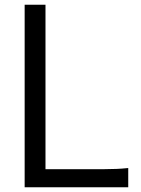

<svg xmlns="http://www.w3.org/2000/svg" viewBox="-20 -790 595 810"><path d="M84 0V-770H171.9V-76.2H416Q444.8 -76.2 471.2 -77.4Q497.6 -78.6 509.3 -80.1L521 -81.1V0Z"/></svg>

Font: Junction Regular
Style: Regular
Weight: 500
Designer: Caroline Hadilaksono
Foundry: Caroline Hadilaksono
Version: Version 1.056